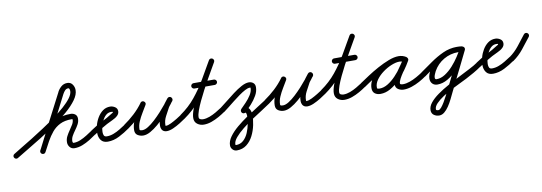

<svg xmlns="http://www.w3.org/2000/svg" viewBox="-87 -1009 5001 1770"><g transform="rotate(-10 2414.0 -123.5)"><path d="M-19 25Q-25 17 -22.5 6.5Q-20 -4 -11 -9Q18 -28 65.5 -56Q113 -84 170 -119.5Q227 -155 286.5 -194Q346 -233 401.5 -273.5Q457 -314 501 -353Q545 -392 571 -427.5Q597 -463 597 -492Q597 -499 594 -509Q591 -519 582 -519Q564 -519 551.5 -505.5Q539 -492 532 -478Q532 -478 532 -478Q532 -479 532 -479Q468 -353 403.5 -227.5Q339 -102 274 23Q274 23 274 23Q274 23 274 23Q270 33 260 36Q250 39 241 34Q231 30 228 20Q225 10 230 1Q294 -125 358.5 -250.5Q423 -376 488 -501Q488 -501 488 -502Q488 -502 488 -502Q502 -529 525.5 -549Q549 -569 582 -569Q613 -569 630 -545Q647 -521 647 -492Q647 -449 612 -400.5Q577 -352 519 -302Q461 -252 390.5 -202.5Q320 -153 248.5 -108.5Q177 -64 116 -28Q55 8 15 33Q7 39 -3.5 36.5Q-14 34 -19 25ZM274 24Q269 33 259 36Q249 39 240 34Q231 29 228 19Q225 9 230 0Q259 -54 288 -105Q317 -156 353 -196Q389 -236 439.5 -259.5Q490 -283 563 -283Q587 -283 605 -269.5Q623 -256 623 -229Q623 -201 609.5 -176Q596 -151 579 -128Q562 -105 548.5 -81Q535 -57 535 -30Q535 -25 537.5 -20Q540 -15 545 -15Q577 -15 609 -28.5Q641 -42 671 -61Q701 -80 726 -97Q734 -103 744.5 -101.5Q755 -100 760 -91Q766 -83 764.5 -72.5Q763 -62 754 -57Q725 -36 691 -15Q657 6 620 20.5Q583 35 545 35Q518 35 501.5 15.5Q485 -4 485 -30Q485 -60 498.5 -86Q512 -112 529 -136Q546 -160 559.5 -183Q573 -206 573 -229Q573 -233 563 -233Q499 -233 455 -211Q411 -189 380 -152Q349 -115 324 -69.5Q299 -24 274 24Q274 24 274 24Q274 24 274 24Z M754 -56Q746 -51 735.5 -52.5Q725 -54 719 -63Q714 -71 715.5 -81.5Q717 -92 726 -98Q778 -134 833 -161Q888 -188 940 -222Q943 -223 946.5 -225.5Q950 -228 950 -232Q950 -236 933 -236Q906 -236 885.5 -218Q865 -200 851.5 -173Q838 -146 831 -117Q824 -88 824 -66Q824 -47 830.5 -34Q837 -21 858 -21Q889 -21 920.5 -33Q952 -45 981.5 -63Q1011 -81 1035 -97Q1043 -103 1053 -101.5Q1063 -100 1069 -91Q1075 -83 1073.5 -73Q1072 -63 1063 -57Q1020 -26 966.5 1.5Q913 29 858 29Q815 29 794.5 1.5Q774 -26 774 -66Q774 -99 784 -137Q794 -175 814.5 -209Q835 -243 864.5 -264.5Q894 -286 933 -286Q956 -286 978 -272Q1000 -258 1000 -232Q1000 -209 983 -192Q964 -173 933.5 -159.5Q903 -146 879 -133Q847 -116 815.5 -96.5Q784 -77 754 -56Q754 -56 754 -56Q754 -56 754 -56Z M1062 -56Q1054 -51 1043.5 -52.5Q1033 -54 1027 -63Q1022 -71 1023.5 -81.5Q1025 -92 1034 -98Q1085 -133 1132 -176.5Q1179 -220 1216 -271Q1223 -281 1232.5 -282Q1242 -283 1249 -278Q1257 -273 1260.5 -264Q1264 -255 1258 -245Q1240 -214 1218 -178Q1196 -142 1180 -105Q1164 -68 1164 -32Q1164 -23 1174 -21.5Q1184 -20 1190 -20Q1214 -20 1245 -39.5Q1276 -59 1309 -89.5Q1342 -120 1373 -154Q1404 -188 1428.5 -218.5Q1453 -249 1467 -267Q1474 -277 1484 -277.5Q1494 -278 1501 -272Q1509 -266 1511.5 -256.5Q1514 -247 1507 -237Q1496 -225 1485.5 -212Q1475 -199 1467 -185Q1467 -185 1467 -185Q1467 -185 1467 -185Q1448 -150 1427 -110.5Q1406 -71 1406 -30Q1406 -24 1407 -21Q1407 -21 1407 -22Q1407 -22 1407 -22Q1409 -18 1406.5 -18Q1404 -18 1403.5 -20Q1403 -22 1410 -22Q1430 -22 1459.5 -36.5Q1489 -51 1517.5 -68.5Q1546 -86 1562 -97Q1570 -103 1580.5 -101.5Q1591 -100 1596 -91Q1602 -83 1600.5 -72.5Q1599 -62 1590 -57Q1569 -42 1537 -22Q1505 -2 1471 13Q1437 28 1410 28Q1377 28 1363 2Q1363 2 1363 2Q1363 1 1363 1Q1356 -12 1356 -30Q1356 -79 1378.5 -123Q1401 -167 1423 -209Q1423 -209 1423 -209Q1423 -209 1423 -209Q1432 -225 1444 -239.5Q1456 -254 1467 -269Q1475 -278 1485 -278.5Q1495 -279 1502 -273Q1509 -267 1511.5 -257.5Q1514 -248 1507 -239Q1491 -215 1463 -181Q1435 -147 1401 -110Q1367 -73 1330 -41.5Q1293 -10 1257 10Q1221 30 1190 30Q1162 30 1138 15.5Q1114 1 1114 -32Q1114 -73 1130.5 -114.5Q1147 -156 1170.5 -195Q1194 -234 1214 -269Q1220 -280 1230 -280.5Q1240 -281 1248 -276Q1256 -271 1259.5 -261.5Q1263 -252 1256 -243Q1218 -188 1167.5 -141Q1117 -94 1062 -56Q1062 -56 1062 -56Q1062 -56 1062 -56Z M1554 -63Q1549 -71 1550.5 -81.5Q1552 -92 1561 -98Q1643 -155 1702 -227.5Q1761 -300 1809 -381.5Q1857 -463 1905 -548Q1911 -559 1921 -560.5Q1931 -562 1939 -558Q1947 -553 1951 -544Q1955 -535 1949 -524Q1937 -503 1916 -466.5Q1895 -430 1869 -384.5Q1843 -339 1817 -289.5Q1791 -240 1769 -193.5Q1747 -147 1733.5 -109Q1720 -71 1720 -48Q1720 -33 1732.5 -27.5Q1745 -22 1757 -22Q1787 -22 1819 -34Q1851 -46 1881 -63.5Q1911 -81 1935 -97Q1943 -103 1953.5 -101.5Q1964 -100 1969 -91Q1975 -83 1973.5 -72.5Q1972 -62 1963 -57Q1935 -37 1900.5 -17.5Q1866 2 1829.5 15Q1793 28 1757 28Q1723 28 1696.5 8.5Q1670 -11 1670 -48Q1670 -81 1689 -132.5Q1708 -184 1737.5 -243.5Q1767 -303 1799.5 -362.5Q1832 -422 1860.5 -471Q1889 -520 1905 -548Q1911 -559 1921 -560.5Q1931 -562 1939 -558Q1947 -553 1951 -544Q1955 -535 1949 -524Q1898 -435 1848.5 -350.5Q1799 -266 1737 -191Q1675 -116 1589 -56Q1581 -51 1570.5 -52.5Q1560 -54 1554 -63ZM1728 -315Q1718 -315 1710.5 -322.5Q1703 -330 1703 -340Q1703 -350 1710.5 -357.5Q1718 -365 1728 -365Q1776 -365 1823.5 -365Q1871 -365 1919 -365Q1919 -365 1919 -365Q1919 -365 1919 -365Q1929 -365 1936.5 -357.5Q1944 -350 1944 -340Q1944 -330 1936.5 -322.5Q1929 -315 1919 -315Q1871 -315 1823.5 -315Q1776 -315 1728 -315Q1728 -315 1728 -315Q1728 -315 1728 -315Z M1928 -61Q1922 -70 1923.5 -80Q1925 -90 1934 -96Q1961 -116 1999.5 -147Q2038 -178 2079.5 -209.5Q2121 -241 2160.5 -262.5Q2200 -284 2231 -284Q2255 -284 2272 -270Q2289 -256 2289 -230Q2289 -190 2267 -151.5Q2245 -113 2214.5 -79Q2184 -45 2157 -18Q2157 -18 2157 -18Q2157 -18 2157 -18Q2149 -11 2139 -11Q2129 -11 2121 -18Q2114 -26 2114 -36Q2114 -46 2121 -54Q2142 -75 2170 -104Q2198 -133 2218.5 -166Q2239 -199 2239 -230Q2239 -234 2237.5 -234Q2236 -234 2231 -234Q2213 -234 2186.5 -220Q2160 -206 2128.5 -183.5Q2097 -161 2065.5 -136Q2034 -111 2007 -89.5Q1980 -68 1962 -55Q1954 -49 1943.5 -51Q1933 -53 1928 -61ZM2149 -13Q2140 -9 2130.5 -12.5Q2121 -16 2116 -26Q2112 -35 2115.5 -44.5Q2119 -54 2129 -59Q2156 -71 2174.5 -61Q2193 -51 2203 -29Q2213 -7 2213 17Q2213 60 2202.5 111.5Q2192 163 2168.5 209.5Q2145 256 2107 285.5Q2069 315 2015 315Q1992 315 1976 298Q1960 281 1960 259Q1960 219 1989.5 178Q2019 137 2065.5 98Q2112 59 2165 23Q2218 -13 2267.5 -43.5Q2317 -74 2351 -97Q2351 -97 2351 -97Q2351 -97 2351 -97Q2359 -103 2369.5 -101.5Q2380 -100 2385 -91Q2391 -83 2389.5 -72.5Q2388 -62 2379 -57Q2351 -37 2305.5 -8.5Q2260 20 2209 54Q2158 88 2113 124Q2068 160 2039 194.5Q2010 229 2010 259Q2010 260 2011.5 262.5Q2013 265 2015 265Q2057 265 2085.5 239Q2114 213 2131 173Q2148 133 2155.5 91Q2163 49 2163 17Q2163 14 2162 5.5Q2161 -3 2158.5 -9.5Q2156 -16 2149 -13Q2149 -13 2149 -13Q2149 -13 2149 -13Z M2378 -56Q2370 -51 2359.5 -52.5Q2349 -54 2343 -63Q2338 -71 2339.5 -81.5Q2341 -92 2350 -98Q2401 -133 2448 -176.5Q2495 -220 2532 -271Q2539 -281 2548.5 -282Q2558 -283 2565 -278Q2573 -273 2576.5 -264Q2580 -255 2574 -245Q2556 -214 2534 -178Q2512 -142 2496 -105Q2480 -68 2480 -32Q2480 -23 2490 -21.5Q2500 -20 2506 -20Q2530 -20 2561 -39.5Q2592 -59 2625 -89.5Q2658 -120 2689 -154Q2720 -188 2744.5 -218.5Q2769 -249 2783 -267Q2790 -277 2800 -277.5Q2810 -278 2817 -272Q2825 -266 2827.5 -256.5Q2830 -247 2823 -237Q2812 -225 2801.5 -212Q2791 -199 2783 -185Q2783 -185 2783 -185Q2783 -185 2783 -185Q2764 -150 2743 -110.5Q2722 -71 2722 -30Q2722 -24 2723 -21Q2723 -21 2723 -22Q2723 -22 2723 -22Q2725 -18 2722.5 -18Q2720 -18 2719.5 -20Q2719 -22 2726 -22Q2746 -22 2775.5 -36.5Q2805 -51 2833.5 -68.5Q2862 -86 2878 -97Q2886 -103 2896.5 -101.5Q2907 -100 2912 -91Q2918 -83 2916.5 -72.5Q2915 -62 2906 -57Q2885 -42 2853 -22Q2821 -2 2787 13Q2753 28 2726 28Q2693 28 2679 2Q2679 2 2679 2Q2679 1 2679 1Q2672 -12 2672 -30Q2672 -79 2694.5 -123Q2717 -167 2739 -209Q2739 -209 2739 -209Q2739 -209 2739 -209Q2748 -225 2760 -239.5Q2772 -254 2783 -269Q2791 -278 2801 -278.5Q2811 -279 2818 -273Q2825 -267 2827.5 -257.5Q2830 -248 2823 -239Q2807 -215 2779 -181Q2751 -147 2717 -110Q2683 -73 2646 -41.5Q2609 -10 2573 10Q2537 30 2506 30Q2478 30 2454 15.5Q2430 1 2430 -32Q2430 -73 2446.5 -114.5Q2463 -156 2486.5 -195Q2510 -234 2530 -269Q2536 -280 2546 -280.5Q2556 -281 2564 -276Q2572 -271 2575.5 -261.5Q2579 -252 2572 -243Q2534 -188 2483.5 -141Q2433 -94 2378 -56Q2378 -56 2378 -56Q2378 -56 2378 -56Z M2870 -63Q2865 -71 2866.5 -81.5Q2868 -92 2877 -98Q2959 -155 3018 -227.5Q3077 -300 3125 -381.5Q3173 -463 3221 -548Q3227 -559 3237 -560.5Q3247 -562 3255 -558Q3263 -553 3267 -544Q3271 -535 3265 -524Q3253 -503 3232 -466.5Q3211 -430 3185 -384.5Q3159 -339 3133 -289.5Q3107 -240 3085 -193.5Q3063 -147 3049.5 -109Q3036 -71 3036 -48Q3036 -33 3048.5 -27.5Q3061 -22 3073 -22Q3103 -22 3135 -34Q3167 -46 3197 -63.5Q3227 -81 3251 -97Q3259 -103 3269.5 -101.5Q3280 -100 3285 -91Q3291 -83 3289.5 -72.5Q3288 -62 3279 -57Q3251 -37 3216.5 -17.5Q3182 2 3145.5 15Q3109 28 3073 28Q3039 28 3012.5 8.5Q2986 -11 2986 -48Q2986 -81 3005 -132.5Q3024 -184 3053.5 -243.5Q3083 -303 3115.5 -362.5Q3148 -422 3176.5 -471Q3205 -520 3221 -548Q3227 -559 3237 -560.5Q3247 -562 3255 -558Q3263 -553 3267 -544Q3271 -535 3265 -524Q3214 -435 3164.5 -350.5Q3115 -266 3053 -191Q2991 -116 2905 -56Q2897 -51 2886.5 -52.5Q2876 -54 2870 -63ZM3044 -315Q3034 -315 3026.5 -322.5Q3019 -330 3019 -340Q3019 -350 3026.5 -357.5Q3034 -365 3044 -365Q3092 -365 3139.5 -365Q3187 -365 3235 -365Q3235 -365 3235 -365Q3235 -365 3235 -365Q3245 -365 3252.5 -357.5Q3260 -350 3260 -340Q3260 -330 3252.5 -322.5Q3245 -315 3235 -315Q3187 -315 3139.5 -315Q3092 -315 3044 -315Q3044 -315 3044 -315Q3044 -315 3044 -315Z M3244 -63Q3239 -71 3240.5 -81.5Q3242 -92 3251 -98Q3284 -120 3331.5 -151.5Q3379 -183 3433 -212.5Q3487 -242 3539 -262Q3591 -282 3633 -282Q3651 -282 3669 -277Q3687 -272 3703 -261Q3712 -254 3713 -244.5Q3714 -235 3709 -227Q3704 -220 3695 -216.5Q3686 -213 3675 -219Q3655 -231 3631 -231Q3599 -231 3557 -214Q3515 -197 3476 -168.5Q3437 -140 3411.5 -105Q3386 -70 3386 -34Q3386 -22 3392 -20Q3398 -18 3410 -18Q3449 -18 3488 -42Q3527 -66 3562 -103Q3597 -140 3624.5 -179.5Q3652 -219 3669 -250Q3675 -261 3685 -262.5Q3695 -264 3703 -260Q3711 -255 3715 -246Q3719 -237 3713 -226Q3703 -208 3685 -182Q3667 -156 3648 -128Q3629 -100 3615.5 -74.5Q3602 -49 3602 -32Q3602 -24 3612.5 -22Q3623 -20 3628 -20Q3659 -20 3693 -32Q3727 -44 3759 -62Q3791 -80 3816 -97Q3824 -103 3834 -101.5Q3844 -100 3850 -91Q3856 -83 3854.5 -73Q3853 -63 3844 -57Q3815 -36 3778.5 -16Q3742 4 3703 17Q3664 30 3628 30Q3600 30 3576 15Q3552 0 3552 -32Q3552 -58 3565 -86.5Q3578 -115 3597.5 -143.5Q3617 -172 3636.5 -199Q3656 -226 3669 -250Q3675 -261 3685 -262.5Q3695 -264 3703 -260Q3711 -255 3715 -246Q3719 -237 3713 -226Q3692 -188 3660 -143.5Q3628 -99 3588 -59Q3548 -19 3502.5 6.5Q3457 32 3410 32Q3378 32 3357 16Q3336 0 3336 -34Q3336 -71 3355.5 -107Q3375 -143 3407 -174.5Q3439 -206 3478 -230Q3517 -254 3557 -267.5Q3597 -281 3631 -281Q3669 -281 3701 -263Q3711 -257 3711.5 -247Q3712 -237 3707 -229Q3702 -221 3692.5 -217.5Q3683 -214 3673 -221Q3665 -227 3654 -229.5Q3643 -232 3633 -232Q3606 -232 3569 -219Q3532 -206 3490.5 -185Q3449 -164 3409 -140Q3369 -116 3335 -94Q3301 -72 3279 -56Q3271 -51 3260.5 -52.5Q3250 -54 3244 -63Z M3809 -63Q3804 -71 3805.5 -81.5Q3807 -92 3816 -98Q3869 -135 3926.5 -175.5Q3984 -216 4046 -244.5Q4108 -273 4176 -273Q4188 -273 4199 -272Q4210 -271 4221 -270Q4231 -269 4237.5 -260.5Q4244 -252 4243 -242Q4242 -232 4233.5 -225.5Q4225 -219 4215 -220Q4205 -221 4195.5 -222Q4186 -223 4176 -223Q4130 -223 4086 -207Q4042 -191 4000.5 -165.5Q3959 -140 3920 -111Q3881 -82 3844 -56Q3836 -51 3825.5 -52.5Q3815 -54 3809 -63ZM4222 -270Q4232 -268 4238 -260Q4244 -252 4243 -241Q4241 -231 4233 -225Q4225 -219 4214 -220Q4197 -223 4180 -223Q4107 -223 4045 -187Q3983 -151 3947 -87Q3941 -74 3934 -58.5Q3927 -43 3927 -28Q3927 -12 3942 -12Q3983 -12 4022.5 -37.5Q4062 -63 4097 -102Q4132 -141 4158.5 -182Q4185 -223 4201 -254Q4205 -263 4215 -266.5Q4225 -270 4234 -265Q4243 -261 4246.5 -251Q4250 -241 4245 -232Q4227 -193 4195.5 -146.5Q4164 -100 4124 -58Q4084 -16 4037.5 11Q3991 38 3942 38Q3912 38 3894.5 19.5Q3877 1 3877 -28Q3877 -49 3885.5 -71Q3894 -93 3904 -111Q3946 -187 4019.5 -230Q4093 -273 4180 -273Q4201 -273 4222 -270Q4222 -270 4222 -270Q4222 -270 4222 -270ZM4201 -254Q4205 -263 4215 -266.5Q4225 -270 4234 -265Q4243 -261 4246.5 -251Q4250 -241 4245 -232Q4207 -155 4169 -77.5Q4131 0 4092 77Q4092 77 4092 78Q4092 78 4092 78Q4081 99 4066.5 129.5Q4052 160 4035.5 193.5Q4019 227 3999 256.5Q3979 286 3956.5 304Q3934 322 3909 322Q3881 322 3859 306.5Q3837 291 3837 260Q3837 225 3864.5 191Q3892 157 3938 124Q3984 91 4039.5 60.5Q4095 30 4150.5 1.5Q4206 -27 4254 -51.5Q4302 -76 4332 -97Q4340 -103 4350.5 -101.5Q4361 -100 4366 -91Q4372 -83 4370.5 -72.5Q4369 -62 4360 -57Q4325 -32 4287 -10.5Q4249 11 4211 31Q4190 42 4151 60.5Q4112 79 4066.5 102.5Q4021 126 3980.5 152.5Q3940 179 3913.5 206.5Q3887 234 3887 260Q3887 268 3895 270Q3903 272 3909 272Q3921 272 3936 254.5Q3951 237 3967.5 209.5Q3984 182 3999.5 151.5Q4015 121 4027.5 94.5Q4040 68 4048 54Q4048 54 4048 54Q4048 55 4048 55Q4086 -22 4124 -99.5Q4162 -177 4201 -254Q4201 -254 4201 -254Q4201 -254 4201 -254Z M4360 -56Q4352 -51 4341.5 -52.5Q4331 -54 4325 -63Q4320 -71 4321.5 -81.5Q4323 -92 4332 -98Q4384 -134 4439 -161Q4494 -188 4546 -222Q4549 -223 4552.5 -225.5Q4556 -228 4556 -232Q4556 -236 4539 -236Q4512 -236 4491.5 -218Q4471 -200 4457.5 -173Q4444 -146 4437 -117Q4430 -88 4430 -66Q4430 -47 4436.5 -34Q4443 -21 4464 -21Q4495 -21 4526.5 -33Q4558 -45 4587.5 -63Q4617 -81 4641 -97Q4649 -103 4659 -101.5Q4669 -100 4675 -91Q4681 -83 4679.5 -73Q4678 -63 4669 -57Q4626 -26 4572.5 1.5Q4519 29 4464 29Q4421 29 4400.5 1.5Q4380 -26 4380 -66Q4380 -99 4390 -137Q4400 -175 4420.5 -209Q4441 -243 4470.5 -264.5Q4500 -286 4539 -286Q4562 -286 4584 -272Q4606 -258 4606 -232Q4606 -209 4589 -192Q4570 -173 4539.5 -159.5Q4509 -146 4485 -133Q4453 -116 4421.5 -96.5Q4390 -77 4360 -56Q4360 -56 4360 -56Q4360 -56 4360 -56Z M4635 -61Q4629 -70 4630.5 -80Q4632 -90 4641 -96Q4691 -132 4730 -181.5Q4769 -231 4806 -279Q4813 -288 4823 -289Q4833 -290 4841 -284Q4850 -277 4851 -267Q4852 -257 4846 -249Q4806 -197 4764.5 -145Q4723 -93 4669 -55Q4661 -49 4651 -51Q4641 -53 4635 -61Z"/></g></svg>

Font: FRB American Cursive Semibold
Style: Italic
Weight: 600
Italic angle: -25°
Version: Version 2.0;Modular Font Editor K font №1